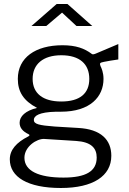

<svg xmlns="http://www.w3.org/2000/svg" viewBox="-20 -764 645 959"><path d="M284 175C445 175 536 115 536 14C536 -65 485 -119 370 -125C321 -128 281 -130 253 -132C175 -138 149 -144 149 -165C149 -185 174 -204 260 -206H284C431 -206 497 -281 497 -370C497 -402 487 -424 482 -434C477 -448 478 -451 499 -455C524 -460 537 -462 571 -467V-544C533 -528 490 -510 460 -497C453 -494 443 -490 438 -495C402 -522 360 -538 292 -538C157 -538 69 -476 69 -370C69 -306 97 -261 165 -225C107 -211 78 -183 78 -151C78 -126 93 -108 122 -94C129 -91 129 -87 122 -83C61 -52 29 -15 29 32C29 120 118 175 284 175ZM441 -634 317 -744H263L137 -634H211L290 -701L362 -634ZM286 -257C195 -257 143 -297 143 -370C143 -443 195 -488 286 -488C378 -488 426 -444 426 -370C426 -297 379 -257 286 -257ZM297 123C172 123 102 89 102 24C102 -32 164 -72 201 -70L360 -60C435 -55 463 -25 463 23C463 92 408 123 297 123Z"/></svg>

Font: Cheyenne Sans Light
Style: Regular
Weight: 300
Designer: The Public Sans project authors (U.S. Web Design System), Libre Franklin designed by Pablo Impallari and Rodrigo Fuenzal
Foundry: The Cheyenne Sans Project Authors
Version: Version 2.007